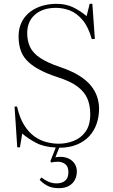

<svg xmlns="http://www.w3.org/2000/svg" viewBox="-20 -757 590 1002"><path d="M287 225Q249 225 224 210.5Q199 196 187 181L196 169Q209 180 230 190Q251 200 275 200Q303 200 320 186Q337 172 337 142Q337 112 320.5 99.5Q304 87 282 87Q273 87 263.5 88Q254 89 247 91L243 84L271 13Q209 10 167.5 -12Q126 -34 96 -60L84 12H70L56 -201H69Q82 -143 105.5 -105Q129 -67 159 -45.5Q189 -24 222 -15.5Q255 -7 286 -7Q326 -7 364 -21.5Q402 -36 426.5 -70Q451 -104 451 -161Q451 -207 436 -242.5Q421 -278 383.5 -306Q346 -334 278 -355Q218 -375 178.5 -397.5Q139 -420 117 -445Q95 -470 86 -500.5Q77 -531 77 -566Q77 -601 87.5 -628.5Q98 -656 117 -676.5Q136 -697 161 -710.5Q186 -724 215.5 -730.5Q245 -737 275 -737Q323 -737 360 -719.5Q397 -702 432 -673L448 -737H462L475 -554L459 -553Q441 -617 411 -652.5Q381 -688 345.5 -702Q310 -716 272 -716Q203 -716 162.5 -680.5Q122 -645 122 -584Q122 -544 136.5 -512.5Q151 -481 188.5 -455.5Q226 -430 294 -407Q353 -387 392.5 -362.5Q432 -338 454.5 -310Q477 -282 487 -251.5Q497 -221 497 -190Q497 -149 484.5 -112Q472 -75 446.5 -47Q421 -19 381.5 -2.5Q342 14 289 14L269 64Q301 58 326.5 66Q352 74 366.5 93Q381 112 381 138Q381 161 371 181Q361 201 340 213Q319 225 287 225Z"/></svg>

Font: Literata 60pt ExtraLight
Style: Regular
Weight: 250
Designer: Latin by Veronika Burian and Jose Scaglione. Greek by Irene Vlachou. Cyrillic by Vera Evstafieva.
Foundry: TypeTogether
Version: Version 3.103;gftools[0.9.29]